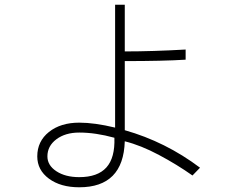

<svg xmlns="http://www.w3.org/2000/svg" viewBox="-20 -719 1002 814"><path d="M316 -199Q381 -199 468 -178V-699H509V-501Q627 -501 767 -509V-466Q672 -460 509 -460V-167Q682 -118 828 -8L796 25Q731 -21 654 -62Q577 -103 509 -120Q503 75 316 75Q237 75 187.5 38.5Q138 2 138 -56Q138 -120 187.5 -159.5Q237 -199 316 -199ZM316 32Q394 32 431 -9Q468 -50 465 -135Q385 -157 316 -157Q257 -157 219 -128.5Q181 -100 181 -56Q181 -18 219 7Q257 32 316 32Z"/></svg>

Font: Gmarket Sans TTF Light
Style: Regular
Weight: 300
Designer: Creative Director : Sungho Lee; Art Director : Kiwoong Choi; Project Manager : Sori Yang, Jongwook Yoon; Font Designer :
Foundry: Sandoll Inc.
Version: Version 1.000;hotconv 1.0.109;makeotfexe 2.5.65596